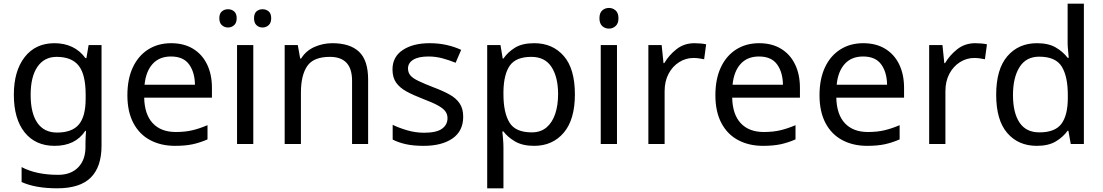

<svg xmlns="http://www.w3.org/2000/svg" viewBox="-20 -780 5976 1040"><path d="M275 -546Q328 -546 370.5 -526Q413 -506 443 -465H448L460 -536H530V9Q530 124 471.5 182Q413 240 290 240Q172 240 97 206V125Q176 167 295 167Q364 167 403.5 126.5Q443 86 443 16V-5Q443 -17 444 -39.5Q445 -62 446 -71H442Q388 10 276 10Q172 10 113.5 -63Q55 -136 55 -267Q55 -395 113.5 -470.5Q172 -546 275 -546ZM287 -472Q220 -472 183 -418.5Q146 -365 146 -266Q146 -167 182.5 -114.5Q219 -62 289 -62Q370 -62 407 -105.5Q444 -149 444 -246V-267Q444 -377 406 -424.5Q368 -472 287 -472Z M907 -546Q976 -546 1025.5 -516Q1075 -486 1101.5 -431.5Q1128 -377 1128 -304V-251H761Q763 -160 807.5 -112.5Q852 -65 932 -65Q983 -65 1022.5 -74.5Q1062 -84 1104 -102V-25Q1063 -7 1023 1.5Q983 10 928 10Q852 10 793.5 -21Q735 -52 702.5 -113.5Q670 -175 670 -264Q670 -352 699.5 -415Q729 -478 782.5 -512Q836 -546 907 -546ZM906 -474Q843 -474 806.5 -433.5Q770 -393 763 -321H1036Q1035 -389 1004 -431.5Q973 -474 906 -474Z M1352 0H1264V-536H1352ZM1168 -681Q1168 -707 1182 -718.5Q1196 -730 1215 -730Q1234 -730 1248 -718.5Q1262 -707 1262 -681Q1262 -656 1248 -643.5Q1234 -631 1215 -631Q1196 -631 1182 -643.5Q1168 -656 1168 -681ZM1356 -681Q1356 -707 1369.5 -718.5Q1383 -730 1402 -730Q1421 -730 1435 -718.5Q1449 -707 1449 -681Q1449 -656 1435 -643.5Q1421 -631 1402 -631Q1383 -631 1369.5 -643.5Q1356 -656 1356 -681Z M1780 -546Q1876 -546 1925 -499.5Q1974 -453 1974 -349V0H1887V-343Q1887 -472 1767 -472Q1678 -472 1644 -422Q1610 -372 1610 -278V0H1522V-536H1593L1606 -463H1611Q1637 -505 1683 -525.5Q1729 -546 1780 -546Z M2489 -148Q2489 -70 2431 -30Q2373 10 2275 10Q2219 10 2178.5 1Q2138 -8 2107 -24V-104Q2139 -88 2184.5 -74.5Q2230 -61 2277 -61Q2344 -61 2374 -82.5Q2404 -104 2404 -140Q2404 -160 2393 -176Q2382 -192 2353.5 -208Q2325 -224 2272 -244Q2220 -264 2183 -284Q2146 -304 2126 -332Q2106 -360 2106 -404Q2106 -472 2161.5 -509Q2217 -546 2307 -546Q2356 -546 2398.5 -536.5Q2441 -527 2478 -510L2448 -440Q2414 -454 2377 -464Q2340 -474 2301 -474Q2247 -474 2218.5 -456.5Q2190 -439 2190 -409Q2190 -387 2203 -371.5Q2216 -356 2246.5 -341.5Q2277 -327 2328 -307Q2379 -288 2415 -268Q2451 -248 2470 -219.5Q2489 -191 2489 -148Z M2874 -546Q2973 -546 3033.5 -477Q3094 -408 3094 -269Q3094 -132 3033.5 -61Q2973 10 2873 10Q2811 10 2770.5 -13.5Q2730 -37 2707 -68H2701Q2703 -51 2705 -25Q2707 1 2707 20V240H2619V-536H2691L2703 -463H2707Q2731 -498 2770 -522Q2809 -546 2874 -546ZM2858 -472Q2776 -472 2742.5 -426Q2709 -380 2707 -286V-269Q2707 -170 2739.5 -116.5Q2772 -63 2860 -63Q2909 -63 2940.5 -90Q2972 -117 2987.5 -163.5Q3003 -210 3003 -270Q3003 -362 2967.5 -417Q2932 -472 2858 -472Z M3279 -737Q3299 -737 3314.5 -723.5Q3330 -710 3330 -681Q3330 -653 3314.5 -639Q3299 -625 3279 -625Q3257 -625 3242 -639Q3227 -653 3227 -681Q3227 -710 3242 -723.5Q3257 -737 3279 -737ZM3322 -536V0H3234V-536Z M3742 -546Q3757 -546 3774.5 -544.5Q3792 -543 3805 -540L3794 -459Q3781 -462 3765.5 -464Q3750 -466 3736 -466Q3695 -466 3659 -443.5Q3623 -421 3601.5 -380.5Q3580 -340 3580 -286V0H3492V-536H3564L3574 -438H3578Q3604 -482 3645 -514Q3686 -546 3742 -546Z M4092 -546Q4161 -546 4210.5 -516Q4260 -486 4286.5 -431.5Q4313 -377 4313 -304V-251H3946Q3948 -160 3992.5 -112.5Q4037 -65 4117 -65Q4168 -65 4207.5 -74.5Q4247 -84 4289 -102V-25Q4248 -7 4208 1.5Q4168 10 4113 10Q4037 10 3978.5 -21Q3920 -52 3887.5 -113.5Q3855 -175 3855 -264Q3855 -352 3884.5 -415Q3914 -478 3967.5 -512Q4021 -546 4092 -546ZM4091 -474Q4028 -474 3991.5 -433.5Q3955 -393 3948 -321H4221Q4220 -389 4189 -431.5Q4158 -474 4091 -474Z M4656 -546Q4725 -546 4774.5 -516Q4824 -486 4850.5 -431.5Q4877 -377 4877 -304V-251H4510Q4512 -160 4556.5 -112.5Q4601 -65 4681 -65Q4732 -65 4771.5 -74.5Q4811 -84 4853 -102V-25Q4812 -7 4772 1.5Q4732 10 4677 10Q4601 10 4542.5 -21Q4484 -52 4451.5 -113.5Q4419 -175 4419 -264Q4419 -352 4448.5 -415Q4478 -478 4531.5 -512Q4585 -546 4656 -546ZM4655 -474Q4592 -474 4555.5 -433.5Q4519 -393 4512 -321H4785Q4784 -389 4753 -431.5Q4722 -474 4655 -474Z M5263 -546Q5278 -546 5295.5 -544.5Q5313 -543 5326 -540L5315 -459Q5302 -462 5286.5 -464Q5271 -466 5257 -466Q5216 -466 5180 -443.5Q5144 -421 5122.5 -380.5Q5101 -340 5101 -286V0H5013V-536H5085L5095 -438H5099Q5125 -482 5166 -514Q5207 -546 5263 -546Z M5596 10Q5496 10 5436 -59.5Q5376 -129 5376 -267Q5376 -405 5436.5 -475.5Q5497 -546 5597 -546Q5659 -546 5698.5 -523Q5738 -500 5763 -467H5769Q5768 -480 5765.5 -505.5Q5763 -531 5763 -546V-760H5851V0H5780L5767 -72H5763Q5739 -38 5699 -14Q5659 10 5596 10ZM5610 -63Q5695 -63 5729.5 -109.5Q5764 -156 5764 -250V-266Q5764 -366 5731 -419.5Q5698 -473 5609 -473Q5538 -473 5502.5 -416.5Q5467 -360 5467 -265Q5467 -169 5502.5 -116Q5538 -63 5610 -63Z"/></svg>

Font: Noto Sans Pahawh Hmong
Style: Regular
Weight: 400
Designer: Monotype Design Team
Foundry: Monotype Imaging Inc.
Version: Version 2.001; ttfautohint (v1.8.4.7-5d5b)